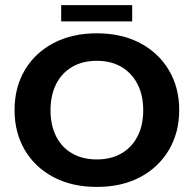

<svg xmlns="http://www.w3.org/2000/svg" viewBox="-20 -725 762 755"><path d="M360.6 10Q263 10 190.1 -28.6Q117.2 -67.2 77.2 -135.6Q37.2 -204 37.2 -292Q37.2 -380.8 77.2 -448.8Q117.2 -516.8 190.1 -555.4Q263 -594 360.6 -594Q458.8 -594 531.4 -555.4Q603.9 -516.8 644.3 -448.8Q684.7 -380.8 684.7 -292Q684.7 -204 644.3 -135.6Q603.9 -67.2 531.4 -28.6Q458.8 10 360.6 10ZM360.6 -98.1Q416.4 -98.1 457.2 -121.6Q498.1 -145 520.6 -188.6Q543.2 -232.1 543.2 -291.3Q543.2 -350.7 520.6 -394.5Q498.1 -438.2 457.2 -462.1Q416.4 -485.9 360.6 -485.9Q305 -485.9 264 -462.1Q223 -438.2 200.8 -394.5Q178.7 -350.7 178.7 -291.3Q178.7 -232.1 200.8 -188.6Q223 -145 264 -121.6Q305 -98.1 360.6 -98.1ZM220.6 -640.8V-704.8H499.8V-640.8Z"/></svg>

Font: Rokkitt SemiBold
Style: Regular
Weight: 600
Designer: Vernon Adams
Foundry: Vernon Adams
Version: Version 3.103